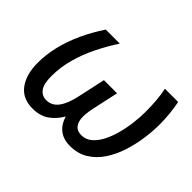

<svg xmlns="http://www.w3.org/2000/svg" viewBox="-112 -753 977 977"><g transform="rotate(45 377.0 -264.0)"><path d="M192.9 9.8Q120.6 9.8 83.7 -40.5Q46.9 -90.8 46.9 -173.3Q46.9 -234.9 62.3 -297.1Q77.6 -359.4 106 -420.2Q134.3 -481 172.4 -538.1H273.4Q237.8 -483.9 208.3 -424.1Q178.7 -364.3 161.4 -301.5Q144 -238.8 144 -175.8Q144 -118.7 162.6 -94.2Q181.2 -69.8 211.9 -69.8Q252.4 -69.8 277.3 -104Q302.2 -138.2 315.4 -200.7L347.7 -349.6H442.4L411.6 -208.5Q409.2 -197.3 407.2 -185.5Q405.3 -173.8 404.3 -163.3Q403.3 -152.8 403.3 -144.5Q403.3 -108.9 418.5 -89.4Q433.6 -69.8 463.4 -69.8Q495.1 -69.8 519.3 -89.6Q543.5 -109.4 561 -143.1Q578.6 -176.8 589.8 -218.3Q601.1 -259.8 606.4 -303.2Q611.8 -346.7 611.8 -386.2Q611.8 -428.7 608.6 -465.8Q605.5 -502.9 598.1 -538.1H693.4Q700.2 -504.9 704.1 -466.1Q708 -427.2 708 -391.1Q708 -340.3 700 -285.2Q691.9 -230 674.6 -177.5Q657.2 -125 628.7 -82.8Q600.1 -40.5 558.8 -15.4Q517.6 9.8 461.4 9.8Q428.7 9.8 404.5 -1.7Q380.4 -13.2 364.7 -33.7Q349.1 -54.2 341.3 -81.5Q315.4 -37.6 280 -13.9Q244.6 9.8 192.9 9.8Z"/></g></svg>

Font: Open Sans Medium
Style: Italic
Weight: 500
Italic angle: -12°
Designer: Monotype Design Team
Foundry: Monotype Imaging Inc.
Version: Version 3.000